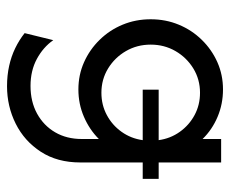

<svg xmlns="http://www.w3.org/2000/svg" viewBox="-76 -386 679 568"><g transform="rotate(90 264.0 -102.5)"><path d="M235.4 216.7Q203.5 216.7 175.3 210.4Q147.2 204.2 122.9 192.4Q98.6 180.6 78.5 164.6L99.3 79.9Q120.1 109.7 154.9 128.5Q189.6 147.2 234.7 147.2Q281.2 147.2 316.7 127.8Q352.1 108.3 371.9 74.3Q391.7 40.3 391.7 -4.2V-54.9Q363.9 -27.1 326 -10.8Q288.2 5.6 245.1 5.6Q202.1 5.6 164.6 -11.1Q127.1 -27.8 98.3 -57.3Q69.4 -86.8 53.5 -125.3Q37.5 -163.9 37.5 -208.3Q37.5 -252.8 53.5 -291.3Q69.4 -329.9 98.3 -359.4Q127.1 -388.9 164.6 -405.6Q202.1 -422.2 245.1 -422.2Q288.2 -422.2 326 -406.2Q363.9 -390.3 391.7 -361.8V-416.7H461.1V-231.9H509.7V-184.7H461.1V0Q461.1 68.1 429.5 116.7Q397.9 165.3 346.5 191Q295.1 216.7 235.4 216.7ZM254.9 -62.5Q291 -62.5 320.8 -78.5Q350.7 -94.4 370.5 -122.2Q390.3 -150 395.1 -184.7H245.8V-231.9H395.1Q390.3 -266.7 370.5 -294.4Q350.7 -322.2 320.8 -338.2Q291 -354.2 254.9 -354.2Q215.3 -354.2 183 -334.4Q150.7 -314.6 131.6 -281.6Q112.5 -248.6 112.5 -208.3Q112.5 -168.1 131.6 -135.1Q150.7 -102.1 183 -82.3Q215.3 -62.5 254.9 -62.5Z"/></g></svg>

Font: Afacad Flux
Style: Regular
Weight: 400
Designer: Kristian Moeller
Foundry: Dicotype
Version: Version 1.100